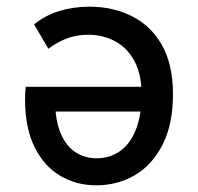

<svg xmlns="http://www.w3.org/2000/svg" viewBox="-20 -545 593 575"><path d="M55 -248Q55 -257 55.5 -266.5Q56 -276 57 -285H419V-211H127L145 -248Q145 -184 162 -145Q179 -106 207 -88.5Q235 -71 269 -71Q309 -71 339.5 -92.5Q370 -114 387 -157Q404 -200 404 -263Q404 -322 383 -361.5Q362 -401 325.5 -421Q289 -441 244 -441Q208 -441 178 -429Q148 -417 125 -399L82 -472Q117 -500 159 -512.5Q201 -525 247 -525Q319 -525 376 -496Q433 -467 465.5 -409Q498 -351 498 -263Q498 -173 467 -112Q436 -51 384 -20.5Q332 10 268 10Q209 10 160.5 -18.5Q112 -47 83.5 -104.5Q55 -162 55 -248Z"/></svg>

Font: Radio Canada
Style: Regular
Weight: 400
Designer: Charles Daoud, Etienne Aubert Bonn, Alexandre Saumier Demers, Jacques Le Bailly
Foundry: Radio-Canada
Version: Version 2.104;gftools[0.9.28.dev5+ged2979d]